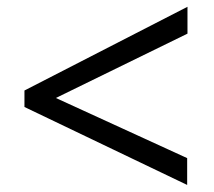

<svg xmlns="http://www.w3.org/2000/svg" viewBox="-20 -603 614 552"><path d="M518.1 -71.3 50.3 -295.4V-342.8L519 -583.5V-506.3L140.6 -321.3L518.1 -148.4Z"/></svg>

Font: Oxygen
Style: Normal
Weight: 400
Designer: Vernon Adams
Foundry: Vernon Adams
Version: Version Release 0.2.2 webfont; ttfautohint (v0.8.52-bc40) -l